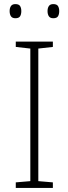

<svg xmlns="http://www.w3.org/2000/svg" viewBox="-20 -917 334 937"><path d="M238 0H57V-27L128 -33V-680L57 -688V-714H238V-688L167 -680V-33L238 -27ZM27 -863Q27 -878 33.5 -887.5Q40 -897 55 -897Q72 -897 78 -887.5Q84 -878 84 -863Q84 -847 78 -837.5Q72 -828 55 -828Q40 -828 33.5 -837.5Q27 -847 27 -863ZM212 -863Q212 -878 218.5 -887.5Q225 -897 240 -897Q257 -897 263 -887.5Q269 -878 269 -863Q269 -847 263 -837.5Q257 -828 240 -828Q225 -828 218.5 -837.5Q212 -847 212 -863Z"/></svg>

Font: Noto Sans Devanagari ExtraLight
Style: Regular
Weight: 200
Designer: Jelle Bosma - Monotype Design Team
Foundry: Monotype Imaging Inc.
Version: Version 2.004; ttfautohint (v1.8.4.7-5d5b)